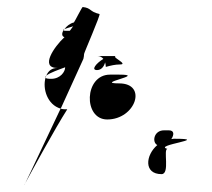

<svg xmlns="http://www.w3.org/2000/svg" viewBox="-20 -712 604 548"><path d="M50 -184C50 -184 51 -186 52 -189C50 -186 50 -184 50 -184ZM52 -189C66 -215 138 -347 172 -400C165 -400 159 -400 153 -402C156 -407 157 -410 157 -410C157 -411 218 -543 218 -544C219 -549 220 -553 220 -558C219 -559 268 -671 264 -672C234 -679 242 -689 216 -692C214 -692 192 -648 191 -648C179 -645 170 -637 164 -629C160 -627 159 -626 161 -625C156 -617 156 -608 164 -606C134 -578 93 -518 144 -518C128 -518 118 -510 112 -496C121 -504 150 -514 166 -520C166 -507 152 -487 126 -487C116 -487 112 -488 110 -490C101 -459 115 -413 153 -402C135 -365 66 -217 52 -189ZM110 -490C111 -492 111 -494 112 -496C110 -494 109 -491 110 -490ZM161 -625C162 -626 163 -628 164 -629C169 -631 179 -634 189 -637C188 -637 180 -624 179 -624C169 -624 163 -624 161 -625ZM257 -512C269 -512 277 -522 280 -534C281 -530 282 -526 282 -521C296 -525 309 -528 322 -528C350 -528 291 -552 313 -552H258C265 -552 271 -549 275 -544C254 -531 239 -512 257 -512ZM286 -371C367 -371 402 -474 320 -474C246 -474 402 -499 320 -499H294C220 -499 217 -371 286 -371ZM429 -298C395 -269 390 -215 441 -215C466 -215 445 -287 458 -287C414 -298 587 -316 476 -316C474 -316 471 -315 469 -315C477 -327 478 -340 462 -340H448C419 -340 413 -306 429 -298Z"/></svg>

Font: Getaway
Style: Regular
Weight: 400
Version: Version 0.1